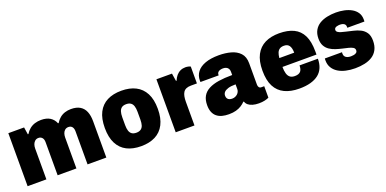

<svg xmlns="http://www.w3.org/2000/svg" viewBox="-12 -1163 3609 1797"><g transform="rotate(-20 1792.5 -264.5)"><path d="M51 0V-528H208L219 -456H225Q242 -484 265.5 -503Q289 -522 318 -531Q347 -540 380 -540Q435 -540 469.5 -518Q504 -496 520 -456H526Q543 -484 566 -503Q589 -522 617.5 -531Q646 -540 678 -540Q734 -540 768.5 -518.5Q803 -497 819 -457.5Q835 -418 835 -362V0H648V-329Q648 -343 645 -354Q642 -365 636 -373Q630 -381 620.5 -385.5Q611 -390 599 -390Q578 -390 564 -378.5Q550 -367 543.5 -348.5Q537 -330 537 -307V0H350V-329Q350 -343 347 -354Q344 -365 337.5 -373Q331 -381 321.5 -385.5Q312 -390 300 -390Q280 -390 266 -378.5Q252 -367 245 -348.5Q238 -330 238 -307V0Z M1180 12Q1097 12 1038 -18Q979 -48 947.5 -109.5Q916 -171 916 -264Q916 -358 947.5 -419Q979 -480 1038 -510Q1097 -540 1180 -540Q1262 -540 1321 -510Q1380 -480 1412 -419Q1444 -358 1444 -264Q1444 -171 1412 -109.5Q1380 -48 1321 -18Q1262 12 1180 12ZM1180 -122Q1207 -122 1224 -133.5Q1241 -145 1248.5 -167.5Q1256 -190 1256 -225V-302Q1256 -337 1248.5 -360Q1241 -383 1224 -394.5Q1207 -406 1180 -406Q1152 -406 1135.5 -394.5Q1119 -383 1111.5 -360Q1104 -337 1104 -302V-225Q1104 -190 1111.5 -167.5Q1119 -145 1135.5 -133.5Q1152 -122 1180 -122Z M1526 0V-528H1681L1693 -451H1699Q1710 -479 1727.5 -499.5Q1745 -520 1768 -530.5Q1791 -541 1818 -541Q1834 -541 1848 -537.5Q1862 -534 1869 -530V-362H1809Q1781 -362 1762 -353.5Q1743 -345 1732.5 -328.5Q1722 -312 1717.5 -288.5Q1713 -265 1713 -235V0Z M2054 12Q2016 12 1986 4Q1956 -4 1934 -22Q1912 -40 1900.5 -68.5Q1889 -97 1889 -136Q1889 -190 1909.5 -226Q1930 -262 1971 -283.5Q2012 -305 2070.5 -314Q2129 -323 2206 -323V-356Q2206 -375 2198 -387Q2190 -399 2177 -405Q2164 -411 2146 -411Q2131 -411 2117 -407Q2103 -403 2094.5 -393.5Q2086 -384 2086 -369V-363H1905Q1904 -367 1904 -370Q1904 -373 1904 -377Q1904 -427 1932 -463.5Q1960 -500 2015 -520Q2070 -540 2151 -540Q2215 -540 2270 -525Q2325 -510 2359 -473.5Q2393 -437 2393 -372V-158Q2393 -143 2400.5 -132.5Q2408 -122 2424 -122H2452V-8Q2437 0 2411 6Q2385 12 2352 12Q2317 12 2290 4Q2263 -4 2246.5 -18Q2230 -32 2224 -52H2218Q2201 -34 2178 -19.5Q2155 -5 2124.5 3.5Q2094 12 2054 12ZM2131 -115Q2147 -115 2160.5 -120.5Q2174 -126 2184 -135Q2194 -144 2200 -156.5Q2206 -169 2206 -183V-230Q2158 -230 2130 -221Q2102 -212 2089.5 -197.5Q2077 -183 2077 -163Q2077 -146 2084.5 -135Q2092 -124 2104.5 -119.5Q2117 -115 2131 -115Z M2756 12Q2670 12 2609.5 -17Q2549 -46 2517.5 -106.5Q2486 -167 2486 -264Q2486 -360 2518.5 -421Q2551 -482 2610 -511Q2669 -540 2750 -540Q2836 -540 2894.5 -512Q2953 -484 2983 -423.5Q3013 -363 3013 -264V-233H2674Q2674 -194 2682 -167Q2690 -140 2707.5 -126.5Q2725 -113 2755 -113Q2776 -113 2790.5 -118.5Q2805 -124 2813.5 -134.5Q2822 -145 2825.5 -159.5Q2829 -174 2829 -192H3012Q3012 -143 2996 -104.5Q2980 -66 2948 -40.5Q2916 -15 2868 -1.5Q2820 12 2756 12ZM2675 -321H2823Q2823 -345 2818.5 -363Q2814 -381 2805.5 -392.5Q2797 -404 2784.5 -409.5Q2772 -415 2754 -415Q2728 -415 2711.5 -404.5Q2695 -394 2686.5 -373.5Q2678 -353 2675 -321Z M3311 12Q3262 12 3218.5 2Q3175 -8 3142.5 -28.5Q3110 -49 3091.5 -80Q3073 -111 3073 -152Q3073 -156 3073 -161Q3073 -166 3074 -172H3245Q3244 -167 3244 -163Q3244 -159 3244 -156Q3244 -140 3252.5 -129Q3261 -118 3276 -112.5Q3291 -107 3311 -107Q3324 -107 3339 -109.5Q3354 -112 3365 -120Q3376 -128 3376 -144Q3376 -163 3359.5 -173Q3343 -183 3316.5 -189.5Q3290 -196 3259 -203Q3228 -210 3197 -220Q3166 -230 3139.5 -247.5Q3113 -265 3097 -293.5Q3081 -322 3081 -366Q3081 -415 3100.5 -449Q3120 -483 3153 -503Q3186 -523 3228.5 -532Q3271 -541 3317 -541Q3359 -541 3399 -532.5Q3439 -524 3471 -506Q3503 -488 3522 -459.5Q3541 -431 3541 -391Q3541 -387 3541 -380.5Q3541 -374 3540 -370H3370V-381Q3370 -395 3362.5 -404Q3355 -413 3342 -417Q3329 -421 3314 -421Q3308 -421 3298.5 -420Q3289 -419 3279.5 -416Q3270 -413 3263.5 -406.5Q3257 -400 3257 -388Q3257 -375 3269.5 -366Q3282 -357 3302 -351.5Q3322 -346 3347 -340Q3379 -332 3415 -324Q3451 -316 3483 -300Q3515 -284 3535 -254.5Q3555 -225 3555 -175Q3555 -123 3536 -86.5Q3517 -50 3483.5 -28.5Q3450 -7 3405.5 2.5Q3361 12 3311 12Z"/></g></svg>

Font: Archivo SemiCondensed Black
Style: Regular
Weight: 900
Width: 4
Designer: Hector Gatti
Foundry: Omnibus-Type
Version: Version 2.001